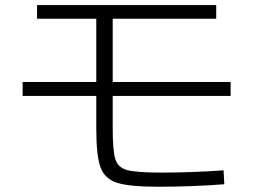

<svg xmlns="http://www.w3.org/2000/svg" viewBox="-20 -710 978 741"><path d="M351.6 -212.9V-339.8H67.4V-393.6H351.6V-637.7H123V-690.4H814.5V-637.7H415V-393.6H870.1V-339.8H415V-213.9Q415 -127.4 425.3 -95.2Q435.5 -63 471.2 -53.5Q506.8 -43.9 602.5 -43.9Q721.2 -43.9 842.8 -52.7L845.7 1Q791.5 5.4 723.9 8.1Q656.2 10.7 592.8 10.7Q480.5 10.7 432.4 -4.4Q384.3 -19.5 367.9 -64.2Q351.6 -108.9 351.6 -212.9Z"/></svg>

Font: Pretendard JP Light
Style: Regular
Weight: 300
Designer: Base glyphs from Inter by Rasmus Andersson; Hangeul glyphs from Noto Sans CJK(Source Han Sans) by Jang Soo-young and Kan
Foundry: Kil Hyung-jin
Version: Version 1.309